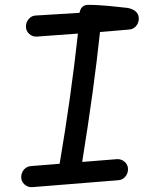

<svg xmlns="http://www.w3.org/2000/svg" viewBox="-20 -760 660 792"><path d="M112.5 12Q94.5 13 81 0.8Q67.5 -11.5 67.5 -29.5Q67.5 -47.5 79.2 -60.8Q91 -74 108.5 -75L226 -84.5Q272.5 -357.5 301.5 -621.5L131.5 -609Q114 -608 100.5 -620.2Q87 -632.5 87 -650.5Q87 -668.5 98.8 -682Q110.5 -695.5 128 -696L308 -707Q314 -740 344 -740Q365 -740 389 -738.5Q413 -737 428.8 -735.5Q444.5 -734 470 -731.2Q495.5 -728.5 505 -727.5Q525 -724.5 538.8 -713.5Q552.5 -702.5 552.5 -683.5Q552.5 -665.5 541 -652.2Q529.5 -639 511.5 -638L392.5 -628Q368 -395.5 319 -92L462.5 -103.5Q480.5 -104.5 494.2 -92.5Q508 -80.5 508 -62.5Q508 -44 496.5 -30.8Q485 -17.5 467 -16.5Z"/></svg>

Font: Monaspace Radon
Style: Regular
Weight: 400
Designer: Riley Cran & the Lettermatic Team
Foundry: Lettermatic
Version: Version 1.000 (Monaspace Radon)